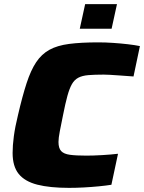

<svg xmlns="http://www.w3.org/2000/svg" viewBox="-20 -901 697 929"><path d="M314 8Q221 8 160.5 -7.5Q100 -23 70.5 -59.5Q41 -96 41 -161Q41 -197 47 -242Q53 -287 67 -344Q88 -435 108.5 -498Q129 -561 155 -600Q181 -639 219 -660Q257 -681 314.5 -688.5Q372 -696 456 -696Q490 -696 527 -693.5Q564 -691 598.5 -687Q633 -683 657 -678L626 -531Q585 -534 557 -536Q529 -538 511.5 -539Q494 -540 482 -540Q437 -540 407.5 -537.5Q378 -535 359 -525Q340 -515 328 -494Q316 -473 306 -436.5Q296 -400 285 -344Q276 -300 269.5 -266.5Q263 -233 263 -214Q263 -184 276 -170Q289 -156 318.5 -152Q348 -148 398 -148Q431 -148 474 -150.5Q517 -153 551 -157L519 -7Q494 -3 458.5 0.5Q423 4 385.5 6Q348 8 314 8ZM366 -762 392 -881H546L520 -762Z"/></svg>

Font: Saira SemiExpanded ExtraBold
Style: Italic
Weight: 800
Width: 6
Italic angle: -12°
Designer: Hector Gatti with collaboration of the Omnibus-Type team
Foundry: Omnibus-Type
Version: Version 1.101